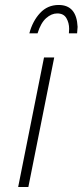

<svg xmlns="http://www.w3.org/2000/svg" viewBox="-20 -752 332 772"><path d="M290 -618H257L258 -636Q258 -660 247 -679Q236 -698 210 -698Q187 -698 165.5 -679Q144 -660 131 -618H98Q111 -667 141 -699.5Q171 -732 216 -732Q288 -732 292 -644ZM94 0H53L157 -521H198Z"/></svg>

Font: Argentum Sans ExtraLight
Style: Italic
Weight: 200
Italic angle: -11°
Designer: Julieta Ulanovsky (font), Cristiano Sobral (main changes and remaster)
Foundry: Julieta Ulanovsky (font), Cristiano Sobral (main changes and remaster)
Version: Version 2.007;June 15, 2022;FontCreator 14.0.0.2814 64-bit; 